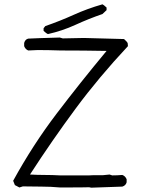

<svg xmlns="http://www.w3.org/2000/svg" viewBox="-20 -875 654 890"><path d="M202 -717Q196 -719 182 -732V-744L190 -754Q259 -778 322 -806.5Q385 -835 455 -855Q460 -853 474 -840V-828L455 -810Q391 -788 330 -760Q269 -732 202 -717ZM403 -5 393 -7Q376 -6 258 -6Q215 -10 171.5 -10Q128 -10 86 -11L70 -6L49 -17L41 -37Q132 -203 241.5 -347Q351 -491 474 -639Q368 -641 262 -641Q204 -643 155 -643L111 -641Q98 -646 92 -661V-676Q97 -693 111 -696Q146 -698 257 -701L271 -697L369 -699L555 -694Q571 -680 572 -674Q573 -668 573 -661Q439 -518 330.5 -371.5Q222 -225 119 -66Q153 -64 187.5 -64Q222 -64 258 -62H393Q395 -63 458 -63L488 -66L500 -62Q524 -62 547 -64Q561 -59 567 -44V-30Q563 -15 547 -10Z"/></svg>

Font: Yozai
Style: Regular
Weight: 400
Designer: LXGW / Y.OzVox
Foundry: LXGW / Y.OzVox
Version: Version 0.861;October 22, 2024